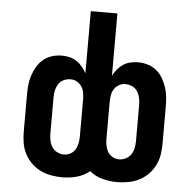

<svg xmlns="http://www.w3.org/2000/svg" viewBox="-53 -788 855 849"><g transform="rotate(5 375.0 -363.5)"><path d="M496 8Q464 8 432 -0.5Q400 -9 375 -30Q350 -9 318 -0.5Q286 8 254 8Q229 8 204 3.5Q179 -1 156.5 -12Q134 -23 116 -41Q98 -59 86.5 -81.5Q75 -104 71 -128.5Q67 -153 67 -178V-342Q67 -364 69 -385.5Q71 -407 78 -428Q85 -449 96 -468Q107 -487 124 -501Q141 -515 162.5 -521.5Q184 -528 206 -528Q223 -528 240 -524Q257 -520 271.5 -510.5Q286 -501 297 -487.5Q308 -474 316 -459V-735H434V-459Q442 -474 453 -487.5Q464 -501 478.5 -510.5Q493 -520 510 -524Q527 -528 544 -528Q566 -528 587.5 -521.5Q609 -515 626 -501Q643 -487 654 -468Q665 -449 672 -428Q679 -407 681 -385.5Q683 -364 683 -342V-178Q683 -153 679 -128.5Q675 -104 663.5 -81.5Q652 -59 634 -41Q616 -23 593.5 -12Q571 -1 546 3.5Q521 8 496 8ZM497 -93Q512 -93 526.5 -100Q541 -107 549.5 -119.5Q558 -132 561.5 -147.5Q565 -163 565 -178V-342Q565 -357 561.5 -372.5Q558 -388 549.5 -401Q541 -414 526.5 -420.5Q512 -427 496 -427Q481 -427 468 -419.5Q455 -412 447 -399.5Q439 -387 436.5 -372Q434 -357 434 -342V-178Q434 -163 437 -148Q440 -133 447.5 -120.5Q455 -108 468.5 -100.5Q482 -93 497 -93ZM253 -93Q268 -93 281.5 -100.5Q295 -108 302.5 -120.5Q310 -133 313 -148Q316 -163 316 -178V-342Q316 -357 313.5 -372Q311 -387 303 -399.5Q295 -412 282 -419.5Q269 -427 254 -427Q238 -427 223.5 -420.5Q209 -414 200.5 -401Q192 -388 188.5 -372.5Q185 -357 185 -342V-178Q185 -163 188.5 -147.5Q192 -132 200.5 -119.5Q209 -107 223.5 -100Q238 -93 253 -93Z"/></g></svg>

Font: Iosevka Aile
Style: Bold
Weight: 700
Designer: Belleve Invis
Foundry: Belleve Invis
Version: Version 28.0.1; ttfautohint (v1.8.4)